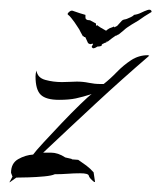

<svg xmlns="http://www.w3.org/2000/svg" viewBox="-20 -371 336 400"><path d="M287 -350Q293 -352 295 -349Q297 -346 294 -345Q287 -341 281 -337Q275 -333 268 -328Q266 -327 254.5 -320Q243 -313 238 -308L227 -299H226L223 -297Q221 -297 220 -296L210 -289V-288H209L204 -284L203 -285L202 -284Q202 -282 199 -282L195 -280Q194 -280 192 -278Q192 -275 190 -275Q187 -274 183 -274Q174 -268 172 -272Q170 -273 172.5 -276.5Q175 -280 173 -280L168 -279Q167 -279 166 -279.5Q165 -280 166 -280L165 -281L164 -280L158 -293Q158 -294 155 -294L154 -296L153 -295L148 -304Q146 -309 141 -316Q136 -323 135 -325Q131 -330 128.5 -333.5Q126 -337 121 -341V-342Q121 -344 125 -347Q129 -350 133 -348Q147 -343 158 -340Q158 -339 158 -335Q158 -331 161 -330Q162 -329 165 -329Q168 -329 169 -328L180 -322V-317Q183 -320 183 -318L189 -314Q190 -313 191.5 -312.5Q193 -312 194 -311L201 -307Q203 -309 208 -312L216 -315Q218 -317 218 -314L224 -317L234 -328Q236 -330 239.5 -330.5Q243 -331 245 -332Q248 -333 253 -335.5Q258 -338 259 -340Q267 -341 274 -344.5Q281 -348 287 -350ZM0 9V8L6 -3L3 -11Q3 -31 18 -39.5Q33 -48 49 -49Q54 -56 71 -74.5Q88 -93 108.5 -114.5Q129 -136 147 -153.5Q165 -171 171 -175Q152 -169 138 -166Q124 -163 103 -163Q76 -163 65 -173.5Q54 -184 54 -212Q54 -215 54.5 -218Q55 -221 56 -224Q58 -209 74.5 -204.5Q91 -200 109 -200Q118 -200 126.5 -200.5Q135 -201 140 -201Q153 -201 165 -198.5Q177 -196 189 -196H196Q210 -207 223.5 -221Q237 -235 253 -245.5Q269 -256 288 -256L291 -255Q234 -206 179 -155Q124 -104 70 -53H86Q101 -53 116 -43L129 -40L130 -39L143 -38Q152 -32 160 -26Q168 -20 175 -12L178 8H176Q166 0 165 -5Q164 -10 147 -10Q134 -10 121 -9Q108 -8 94 -8Q88 -5 72 -3.5Q56 -2 39.5 -1.5Q23 -1 14 -1Z"/></svg>

Font: Kolker Brush
Style: Regular
Weight: 400
Designer: Robert E. Leuschke
Foundry: Robert E. Leuschke
Version: Version 1.010; ttfautohint (v1.8.3)